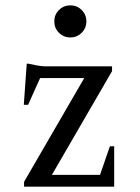

<svg xmlns="http://www.w3.org/2000/svg" viewBox="-20 -698 522 718"><path d="M70 0V-18L295 -406H130L85 -306H69L80 -460H85Q98 -457 117 -453.5Q136 -450 148 -450H399V-432L174 -44H354L391 -151H407V0ZM243 -558Q218 -558 200.5 -575.5Q183 -593 183 -618Q183 -643 200.5 -660.5Q218 -678 243 -678Q268 -678 285.5 -660.5Q303 -643 303 -618Q303 -593 285.5 -575.5Q268 -558 243 -558Z"/></svg>

Font: Spectral
Style: Regular
Weight: 400
Designer: Jean-Baptiste Levee
Foundry: Production Type
Version: Version 2.001